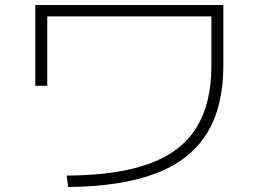

<svg xmlns="http://www.w3.org/2000/svg" viewBox="-20 -731 1040 772"><path d="M248 -25Q451 -26 579.5 -72.5Q708 -119 769 -216.5Q830 -314 830 -466V-665H170V-386H122V-711H878V-466Q878 -301 811 -193.5Q744 -86 605.5 -33.5Q467 19 254 21Z"/></svg>

Font: M PLUS 1 Code Light
Style: Regular
Weight: 300
Designer: Coji Morishita
Foundry: UNDERFOREST DESIGN
Version: Version 1.002